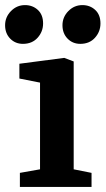

<svg xmlns="http://www.w3.org/2000/svg" viewBox="-55 -733 414 753"><path d="M23 0V-55L102 -69V-409L21 -425V-483L197 -506L234 -492V-69L304 -55V0ZM260 -561Q230 -561 210 -581.5Q190 -602 190 -634Q190 -666 213 -689.5Q236 -713 268 -713Q298 -713 318.5 -694Q339 -675 339 -641Q339 -609 317.5 -585Q296 -561 260 -561ZM35 -561Q5 -561 -15 -581.5Q-35 -602 -35 -634Q-35 -666 -12 -689.5Q11 -713 43 -713Q73 -713 93.5 -694Q114 -675 114 -641Q114 -609 92.5 -585Q71 -561 35 -561Z"/></svg>

Font: Faustina
Style: Bold
Weight: 700
Designer: Alfonso Garcia
Foundry: http://www.omnibus-type.com
Version: Version 1.200